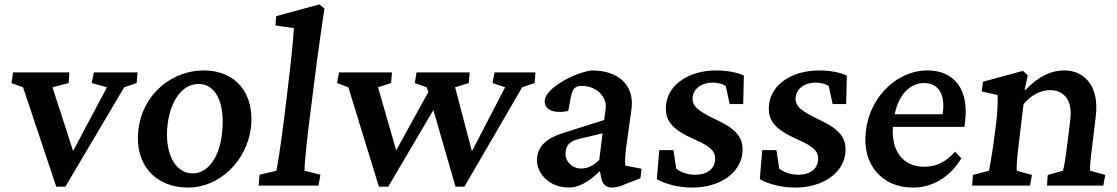

<svg xmlns="http://www.w3.org/2000/svg" viewBox="-20 -838 5046 867"><path d="M234 5H275L541 -444L597 -463L601 -511H404L394 -463L463 -444L310 -156L217 -444L290 -463L293 -511H39L32 -463L84 -444Z M830 9C969 9 1094 -109 1113 -261C1131 -414 1046 -520 900 -520C760 -520 625 -417 605 -253C586 -99 678 9 830 9ZM737 -278C751 -388 806 -459 877 -459C957 -459 999 -367 982 -231C969 -125 918 -55 850 -55C770 -55 721 -148 737 -278Z M1148 0H1418L1427 -49L1355 -67C1354 -84 1362 -169 1374 -269L1397 -451C1418 -620 1431 -701 1445 -800L1422 -818L1227 -765L1224 -723L1307 -711C1306 -673 1292 -539 1278 -427L1260 -279C1246 -170 1233 -89 1228 -67L1152 -49Z M2037 5H2077L2338 -444L2394 -463L2398 -511H2213L2204 -463L2261 -444L2111 -155L2035 -444L2097 -463L2101 -511H1861L1853 -463L1907 -444L1914 -422L1769 -159L1687 -444L1746 -463L1750 -511H1511L1502 -463L1553 -444L1691 5H1733L1937 -341Z M2550 9C2593 9 2639 -17 2689 -65L2695 -34C2701 -6 2717 9 2743 9C2759 9 2780 5 2805 -7L2872 -33L2877 -76L2804 -90C2801 -105 2803 -132 2807 -168L2832 -349C2844 -453 2774 -520 2652 -520C2574 -510 2447 -442 2440 -386C2435 -343 2480 -323 2546 -337L2557 -396C2565 -438 2576 -450 2608 -450C2671 -450 2722 -403 2715 -347L2708 -296L2525 -238C2448 -214 2412 -180 2405 -126C2398 -65 2452 9 2550 9ZM2534 -152C2537 -182 2554 -201 2592 -210L2701 -236L2686 -116C2660 -89 2632 -77 2604 -77C2561 -77 2529 -113 2534 -152Z M3106 9C3228 9 3321 -54 3332 -144C3340 -212 3309 -254 3213 -298C3130 -338 3103 -359 3108 -401C3113 -439 3149 -465 3199 -465C3221 -465 3243 -459 3257 -450L3275 -368H3336L3339 -497C3310 -511 3260 -520 3215 -520C3091 -520 2999 -457 2988 -368C2979 -295 3013 -254 3117 -208C3196 -174 3213 -150 3209 -112C3204 -73 3171 -49 3121 -49C3088 -49 3060 -57 3034 -76L3021 -160H2957L2946 -29C2985 -6 3047 9 3106 9Z M3571 9C3693 9 3786 -54 3797 -144C3805 -212 3774 -254 3678 -298C3595 -338 3568 -359 3573 -401C3578 -439 3614 -465 3664 -465C3686 -465 3708 -459 3722 -450L3740 -368H3801L3804 -497C3775 -511 3725 -520 3680 -520C3556 -520 3464 -457 3453 -368C3444 -295 3478 -254 3582 -208C3661 -174 3678 -150 3674 -112C3669 -73 3636 -49 3586 -49C3553 -49 3525 -57 3499 -76L3486 -160H3422L3411 -29C3450 -6 3512 9 3571 9Z M4102 9C4189 9 4267 -35 4321 -123L4293 -153C4247 -103 4205 -85 4152 -85C4060 -85 4004 -154 4012 -265H4335L4338 -290C4355 -430 4294 -519 4168 -520C4041 -521 3910 -412 3890 -247C3871 -95 3963 9 4102 9ZM4020 -322C4039 -417 4095 -463 4152 -463C4216 -463 4248 -415 4238 -332L4236 -322Z M4370 0H4631L4640 -48L4572 -67C4569 -81 4573 -130 4581 -194L4602 -368C4636 -409 4679 -431 4723 -431C4777 -431 4825 -394 4813 -297L4799 -183C4792 -127 4785 -85 4780 -67L4711 -48L4708 0H4962L4971 -48L4903 -67C4900 -80 4906 -133 4913 -187L4928 -313C4945 -449 4876 -520 4787 -520C4725 -520 4669 -493 4611 -432L4607 -433L4621 -498L4599 -518L4419 -469L4413 -425L4485 -409C4486 -374 4484 -328 4478 -279L4466 -188C4456 -117 4448 -79 4446 -67L4373 -48Z"/></svg>

Font: TPK Tissa Web SemiBold
Style: Italic
Weight: 600
Italic angle: -7°
Designer: Jacques Le Bailly, Suppakit Chalermlarp | Katatrad Co.,Ltd.
Foundry: Jacques Le Bailly, Cadson Demak Co.,Ltd.
Version: Version 5.000;Glyphs 3.1.2 (3151)